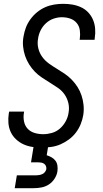

<svg xmlns="http://www.w3.org/2000/svg" viewBox="-20 -763 540 1003"><path d="M199 8Q174 8 149.5 4.5Q125 1 103 -9Q81 -19 63.5 -35.5Q46 -52 36 -73.5Q26 -95 24 -120Q22 -145 26 -171L28 -180H106L105 -174Q101 -151 105.5 -128.5Q110 -106 124.5 -90.5Q139 -75 160.5 -68.5Q182 -62 206 -62Q228 -62 251 -68.5Q274 -75 292.5 -91Q311 -107 323 -129Q335 -151 338 -173Q343 -200 337 -225Q331 -250 317 -270Q303 -290 282.5 -304Q262 -318 241 -331Q220 -344 199.5 -357.5Q179 -371 162 -388.5Q145 -406 132 -427Q119 -448 111 -471.5Q103 -495 100.5 -521Q98 -547 103 -573Q107 -597 115.5 -619.5Q124 -642 139 -662.5Q154 -683 173.5 -699Q193 -715 215.5 -725Q238 -735 262 -739Q286 -743 310 -743Q335 -743 358.5 -739Q382 -735 403.5 -725Q425 -715 441 -698Q457 -681 466 -659.5Q475 -638 477 -613.5Q479 -589 475 -564L474 -555H396L397 -561Q400 -583 397 -605Q394 -627 380.5 -643Q367 -659 346.5 -666Q326 -673 303 -673Q282 -673 260 -665.5Q238 -658 220.5 -642Q203 -626 192.5 -605Q182 -584 179 -562Q174 -536 180 -511Q186 -486 200.5 -466Q215 -446 235 -431.5Q255 -417 276 -404.5Q297 -392 317.5 -378Q338 -364 355 -346.5Q372 -329 385 -308.5Q398 -288 406 -264Q414 -240 416.5 -214Q419 -188 415 -162Q411 -138 401.5 -114.5Q392 -91 376.5 -70.5Q361 -50 340 -34.5Q319 -19 296 -9Q273 1 248 4.5Q223 8 199 8ZM57 220 68 153H168Q176 153 184.5 151.5Q193 150 201 146.5Q209 143 214.5 136Q220 129 222 121Q223 112 220 104.5Q217 97 210.5 92.5Q204 88 196 86.5Q188 85 180 85H142L166 -62H242L224 48Q237 52 249.5 59Q262 66 270 77Q278 88 280 102.5Q282 117 280 132Q277 152 265 170.5Q253 189 235.5 200.5Q218 212 197.5 216Q177 220 157 220Z"/></svg>

Font: Iosevka Term Oblique
Style: Regular
Weight: 400
Italic angle: -9°
Monospace: yes
Designer: Belleve Invis
Foundry: Belleve Invis
Version: Version 31.4.0